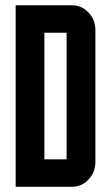

<svg xmlns="http://www.w3.org/2000/svg" viewBox="-20 -715 425 735"><path d="M40 0V-694.8H254.9Q292.5 -694.8 318.4 -667.5Q345.2 -639.2 345.2 -600.1V-95.2Q345.2 -55.7 318.4 -27.3Q292.5 0 254.9 0ZM234.9 -105V-589.8H149.9V-105Z"/></svg>

Font: Horta
Style: Regular
Weight: 600
Width: 3
Version: Version 0.11